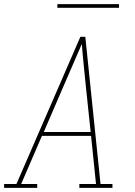

<svg xmlns="http://www.w3.org/2000/svg" viewBox="-38 -914 658 934"><path d="M-18 0V-19H42L353 -735H377L451 -19H509V0H348V-19H429L405 -253H166L65 -19H143V0ZM175 -272H403L380 -490Q375 -543 369.5 -595.5Q364 -648 360 -700Q337 -648 314.5 -595Q292 -542 269 -490ZM241 -876V-894H541V-876Z"/></svg>

Font: Iosevka Etoile Thin Oblique
Style: Regular
Weight: 100
Italic angle: -9°
Designer: Belleve Invis
Foundry: Belleve Invis
Version: Version 15.5.2; ttfautohint (v1.8.4)